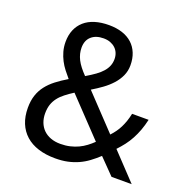

<svg xmlns="http://www.w3.org/2000/svg" viewBox="-130 -849 962 982"><g transform="rotate(20 351.0 -357.5)"><path d="M206.1 -568.8Q206.1 -552.2 210 -536.4Q213.9 -520.5 221.9 -504.6Q230 -488.8 242.7 -472.4Q255.4 -456.1 272.9 -438Q301.8 -455.1 322.8 -470.2Q343.8 -485.4 357.4 -501Q371.1 -516.6 377.9 -533.7Q384.8 -550.8 384.8 -570.8Q384.8 -588.4 378.7 -603.3Q372.6 -618.2 361.1 -628.9Q349.6 -639.6 333.5 -645.8Q317.4 -651.9 296.9 -651.9Q254.9 -651.9 230.5 -630.1Q206.1 -608.4 206.1 -568.8ZM272 -68.8Q300.3 -68.8 324.2 -74.5Q348.1 -80.1 368.7 -89.8Q389.2 -99.6 406.7 -112.8Q424.3 -126 439.9 -141.1L251 -339.8Q225.6 -323.7 206.1 -308.3Q186.5 -293 173.1 -275.4Q159.7 -257.8 152.8 -237.1Q146 -216.3 146 -189Q146 -162.6 154.5 -140.4Q163.1 -118.2 179.2 -102.3Q195.3 -86.4 218.8 -77.6Q242.2 -68.8 272 -68.8ZM53.2 -186Q53.2 -224.1 63 -253.9Q72.8 -283.7 91.6 -308.1Q110.4 -332.5 137.5 -353.5Q164.6 -374.5 199.2 -395Q184.1 -412.6 169.4 -431.4Q154.8 -450.2 143.8 -471.4Q132.8 -492.7 126 -516.8Q119.1 -541 119.1 -568.8Q119.1 -605.5 131.3 -634.5Q143.6 -663.6 166.5 -683.8Q189.5 -704.1 223.1 -714.6Q256.8 -725.1 299.8 -725.1Q340.3 -725.1 372.3 -714.6Q404.3 -704.1 426.5 -683.8Q448.7 -663.6 460.4 -634.5Q472.2 -605.5 472.2 -568.8Q472.2 -537.6 460 -511Q447.8 -484.4 427.2 -461.7Q406.7 -439 380.1 -419.7Q353.5 -400.4 324.2 -382.8L496.1 -201.2Q509.3 -215.3 519.8 -230Q530.3 -244.6 538.6 -261.2Q546.9 -277.8 553.5 -296.9Q560.1 -315.9 564.9 -338.9H654.8Q647.5 -306.6 637.5 -279.5Q627.4 -252.4 614.5 -228.5Q601.6 -204.6 585.7 -183.8Q569.8 -163.1 550.8 -143.1L686 0H576.2L494.1 -84Q470.2 -62 446.8 -44.7Q423.3 -27.3 397 -15.4Q370.6 -3.4 340.3 3.2Q310.1 9.8 272 9.8Q220.7 9.8 179.9 -3.2Q139.2 -16.1 111.1 -41.3Q83 -66.4 68.1 -102.8Q53.2 -139.2 53.2 -186Z"/></g></svg>

Font: Noto Sans Khmer UI
Style: Regular
Weight: 400
Designer: Danh Hong
Foundry: Danh Hong
Version: Version 1.03